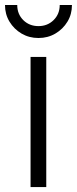

<svg xmlns="http://www.w3.org/2000/svg" viewBox="-52 -761 312 781"><path d="M72.3 0V-529.3H136.2V0ZM104.5 -606.4Q66.4 -606.4 35.6 -624.5Q4.9 -642.6 -13.4 -672.9Q-31.7 -703.1 -31.7 -740.7H18.1Q18.1 -703.6 42.7 -679.2Q67.4 -654.8 104.5 -654.8Q141.1 -654.8 166 -679.2Q190.9 -703.6 190.9 -740.7H240.7Q240.7 -703.1 222.4 -672.9Q204.1 -642.6 173.3 -624.5Q142.6 -606.4 104.5 -606.4Z"/></svg>

Font: Inter 24pt Light
Style: Regular
Weight: 300
Designer: Rasmus Andersson
Foundry: rsms
Version: Version 4.001;git-66647c0bb